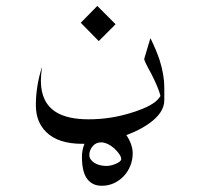

<svg xmlns="http://www.w3.org/2000/svg" viewBox="-20 -380 662 635"><path d="M418.9 127Q418.9 148.4 411.1 168Q403.3 187.5 389.6 202.1Q376 216.8 357.4 225.6Q338.9 234.4 316.4 234.4Q285.2 234.4 268.1 211.4Q251 188.5 251 138.7Q251 118.2 257.8 99.6Q264.6 81.1 277.3 66.4Q290 51.8 307.6 43.5Q325.2 35.2 346.7 35.2Q361.3 35.2 374.5 43.9Q387.7 52.7 397.5 66.4Q407.2 80.1 413.1 96.2Q418.9 112.3 418.9 127ZM380.9 146.5Q380.9 138.7 374 128.9Q367.2 119.1 357.4 110.4Q347.7 101.6 335.9 96.2Q324.2 90.8 314.5 90.8Q296.9 90.8 286.1 104Q275.4 117.2 275.4 132.8Q275.4 140.6 280.3 147.5Q285.2 154.3 293 159.2Q300.8 164.1 311.5 166.5Q322.3 168.9 332 168.9Q338.9 168.9 347.2 167Q355.5 165 363.3 161.6Q371.1 158.2 376 154.3Q380.9 150.4 380.9 146.5ZM362.3 -299.8 306.6 -244.1 247.1 -304.7 301.8 -360.4ZM506.8 -76.2Q497.1 -103.5 479.5 -137.7Q456.1 -179.7 457 -185.5L477.5 -253.9Q497.1 -213.9 507.8 -181.6Q523.4 -131.8 523.4 -91.8V-48.8Q523.4 -7.8 474.6 27.3Q431.6 58.6 360.4 79.1Q300.8 95.7 252.9 95.7Q171.9 95.7 132.8 56.6Q98.6 23.4 98.6 -32.2Q98.6 -95.7 119.1 -159.2Q115.2 -131.8 115.2 -113.3Q115.2 -40 166 -8.8Q204.1 14.6 273.4 14.6Q348.6 14.6 419.9 -8.8Q487.3 -30.3 505.9 -55.7L510.7 -62.5Z"/></svg>

Font: Thabit
Style: Regular
Weight: 500
Designer: Regenerated by Nadim Shaikli
Foundry: MAK Alagha
Version: 0.01